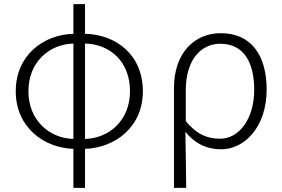

<svg xmlns="http://www.w3.org/2000/svg" viewBox="-20 -707 1362 926"><path d="M334 -37C217 -40 117 -128 117 -267C117 -407 217 -494 334 -497ZM334 199H390V11C533 6 669 -92 669 -267C669 -443 539 -541 390 -544V-687H334V-544C191 -540 56 -442 56 -267C56 -93 191 6 334 11ZM390 -497C514 -494 607 -407 607 -267C607 -128 508 -40 390 -37Z M819 199H878C877 96 876 32 874 -71C927 -8 984 13 1047 13C1158 13 1266 -93 1266 -275C1266 -441 1191 -547 1045 -547C923 -547 819 -458 819 -281ZM1042 -38C989 -38 934 -52 876 -123V-271C876 -426 955 -496 1042 -496C1158 -496 1206 -403 1206 -274C1206 -132 1132 -38 1042 -38Z"/></svg>

Font: Noto Sans CJK SC Light
Style: Regular
Weight: 300
Designer: Ryoko NISHIZUKA 西塚涼子 (kana, bopomofo & ideographs); Paul D. Hunt (Latin, Greek & Cyrillic); Sandoll Communications 산돌커뮤니
Foundry: Adobe
Version: Version 2.004;hotconv 1.0.118;makeotfexe 2.5.65603